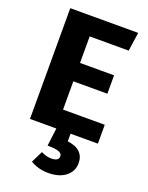

<svg xmlns="http://www.w3.org/2000/svg" viewBox="-173 -780 872 1129"><g transform="rotate(20 263.0 -215.5)"><path d="M229 -118H490V0H319V48Q371 54 397 79.5Q423 105 423 147Q423 198 382.5 230Q342 262 274 262Q240 262 211 253.5Q182 245 162 232L198 159Q230 176 261 176Q308 176 308 146Q308 128 286.5 120Q265 112 216 112L230 0H65V-693H490L473 -576H229V-410H442V-295H229Z"/></g></svg>

Font: FiraGOUPP
Style: Bold
Weight: 700
Designer: bBox Type
Foundry: bBox Type GmbH
Version: Version 1.001